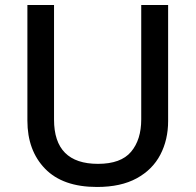

<svg xmlns="http://www.w3.org/2000/svg" viewBox="-20 -734 778 764"><path d="M649 -252Q649 -178 618 -118.5Q587 -59 524 -24.5Q461 10 366 10Q230 10 159.5 -62.5Q89 -135 89 -254V-714H195V-258Q195 -82 370 -82Q461 -82 501.5 -130Q542 -178 542 -259V-714H649Z"/></svg>

Font: Noto Sans Tai Tham Medium
Style: Regular
Weight: 500
Designer: Monotype Design Team 2013. Revised by David WIlliams 2020
Foundry: Monotype Imaging Inc.
Version: Version 2.002; ttfautohint (v1.8.4.7-5d5b)